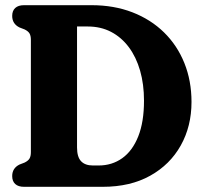

<svg xmlns="http://www.w3.org/2000/svg" viewBox="-20 -720 785 740"><path d="M27 -41.3Q27 -71.9 55.1 -85.8L75 -93.5Q88.6 -100.2 93.8 -109.1Q99 -118 99 -133.7V-566.3Q99 -582.1 93.8 -591Q88.6 -599.8 75 -606.5L55.1 -614.2Q27 -628.1 27 -658.7Q27 -678.6 38.8 -689.3Q50.5 -700 72.6 -700H332.8Q419.3 -700 490.2 -672.6Q561.2 -645.1 612.2 -595.1Q663.2 -545.1 690.6 -476.9Q718.1 -408.6 718.1 -327.1Q718.1 -233.3 676.7 -159.4Q635.4 -85.5 558.9 -42.8Q482.4 0 375.8 0H72.6Q50.5 0 38.8 -10.7Q27 -21.5 27 -41.3ZM360.2 -82.2Q411.6 -82.2 451.1 -110.3Q490.6 -138.5 512.8 -194.2Q535 -250 535 -332Q535 -395.1 520 -447.6Q504.9 -500.1 476.4 -538.3Q447.8 -576.5 408 -597.2Q368.2 -617.9 318.2 -617.9H276.9V-151.6Q276.9 -115.1 292.5 -98.6Q308.1 -82.2 338 -82.2Z"/></svg>

Font: Fraunces 144pt S100 Black
Style: Regular
Weight: 900
Version: Version 1.000